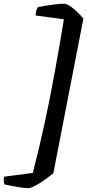

<svg xmlns="http://www.w3.org/2000/svg" viewBox="-74 -820 459 1011"><path d="M75 170.5Q57.5 170.5 33.8 167Q10 163.5 -12.8 159Q-35.5 154.5 -51 151Q-52.5 147 -53.8 135.2Q-55 123.5 -53 110.5L99 90.5Q134.5 -48.5 162.8 -179.5Q191 -310.5 215 -443.5Q239 -576.5 262.5 -718.5L113.5 -738.5Q113.5 -754 117.8 -766Q122 -778 126 -782.5Q144 -786.5 169.2 -790.5Q194.5 -794.5 220 -797.5Q245.5 -800.5 263 -800.5Q276 -800.5 294.8 -788Q313.5 -775.5 332.5 -757.2Q351.5 -739 365 -721.5L207 92Q186.5 109 160.8 127.2Q135 145.5 111.5 158Q88 170.5 75 170.5Z"/></svg>

Font: Texturina Medium
Style: Italic
Weight: 500
Italic angle: -11°
Designer: Guillermo Torres Carreño
Foundry: Omnibus-Type
Version: Version 1.002